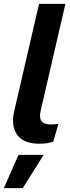

<svg xmlns="http://www.w3.org/2000/svg" viewBox="-27 -739 366 998"><path d="M177 8Q95 8 62 -38.5Q29 -85 47 -162L176 -719H313L184 -162Q168 -92 236 -92Q262 -92 277 -96L250 -3Q221 8 177 8ZM200 66 91 239H-7L69 66Z"/></svg>

Font: Work Sans SemiBold
Style: Italic
Weight: 600
Italic angle: -13°
Designer: Wei Huang
Foundry: Wei Huang
Version: Version 2.012; ttfautohint (v1.8.3)